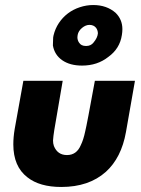

<svg xmlns="http://www.w3.org/2000/svg" viewBox="-20 -732 562 764"><path d="M224 12Q137.5 12 89 -26.5Q33 -69.5 33 -157.5Q33 -186.5 38.5 -219L73 -410.5H229.5L196 -214.5Q192 -189.5 191 -173Q191 -161 194.5 -151Q209 -115 246.5 -115Q285 -115 301.5 -154.5Q312 -175.5 319 -209Q325.5 -234.5 357.5 -410.5H517Q499.5 -309 481.2 -206.5Q463 -104 401 -48Q333.5 12 224 12ZM306.5 -471Q258.5 -471 227.8 -492.2Q197 -513.5 190.5 -551Q191.5 -564.5 191.2 -573.8Q191 -583 193 -591Q199.5 -618 214.2 -640.2Q229 -662.5 250 -678.5Q271 -694.5 297.5 -703.2Q324 -712 351 -712Q404.5 -712 440 -681Q467 -654.5 467 -616Q467 -605 465 -593Q457 -538.5 411 -505.5Q367.5 -471 306.5 -471ZM322.5 -549Q341.5 -549 352 -562.5Q368 -581.5 369.5 -599Q369.5 -611 362.5 -621Q353 -633 336 -633Q321 -633 306.5 -621Q292 -609 289 -593L288 -584Q288 -572 294.5 -562.5Q302.5 -549 322.5 -549Z"/></svg>

Font: Lucymar Sans ExtraBold
Style: Italic
Weight: 800
Italic angle: -10°
Foundry: The League of Moveable Type (original font) / Main changes by Cristiano Sobral with portions from Mirco Monsees
Version: Version 2.00;August 30, 2020;FontCreator 13.0.0.2681 64-bit